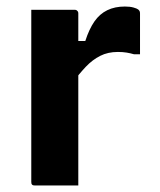

<svg xmlns="http://www.w3.org/2000/svg" viewBox="-20 -568 490 588"><path d="M200.6 -442.4H241.2Q252.9 -478.8 269.1 -502.2Q285.3 -525.5 308.5 -536.7Q331.6 -548 362.3 -548Q377.9 -548 388.4 -545.1Q398.9 -542.2 403.1 -539.1Q406.5 -536.2 407.7 -533.5Q408.8 -530.8 408.8 -526.4Q408.8 -510.4 408.8 -494.8Q408.8 -479.2 408.8 -464.1Q408.8 -449 408.8 -433.4Q408.8 -417.8 408.8 -401.9H390Q379.9 -404.9 368.1 -406.9Q356.4 -408.9 341 -408.9Q310.4 -408.9 286.8 -396.9Q263.2 -385 242.9 -363.6Q222.7 -342.2 200.6 -313ZM219.8 0Q197.5 0 175.2 0Q153 0 131.1 0Q109.2 0 86.8 0Q83.8 0 81.8 -0.5Q79.8 -1 78.3 -2.5Q76.8 -4 76.3 -6Q75.8 -8 75.8 -11Q75.8 -48.4 75.8 -89.7Q75.8 -130.9 75.8 -174.9Q75.8 -219 75.8 -263.6Q75.8 -308.2 75.8 -352.6Q75.8 -397 75.8 -439.7Q75.8 -468 75.8 -493.1Q75.8 -518.3 75.8 -538Q100.8 -538 123.5 -538Q146.2 -538 167.7 -538Q189.1 -538 208.8 -538Q212.8 -538 214.8 -536.5Q216.8 -535 218.3 -533Q219.8 -531 219.8 -527Q219.8 -480.8 219.8 -430Q219.8 -379.2 219.8 -325.9Q219.8 -272.6 219.8 -217.5Q219.8 -162.4 219.8 -107.5Q219.8 -52.7 219.8 0Z"/></svg>

Font: Recursive Sans Linear Light
Style: Regular
Weight: 300
Version: Version 1.085